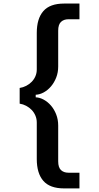

<svg xmlns="http://www.w3.org/2000/svg" viewBox="-20 -945 549 1063"><path d="M183.6 -266.6Q183.6 -287.1 176 -304.9Q168.5 -322.8 155.3 -336.4Q142.1 -350.1 125 -359.1Q107.9 -368.2 88.9 -371.1V-458Q107.9 -460.9 125 -469.7Q142.1 -478.5 155.3 -491.9Q168.5 -505.4 176 -522.7Q183.6 -540 183.6 -560.5V-762.7Q183.6 -841.8 220 -883.5Q256.3 -925.3 335 -925.3H419.9V-838.4H358.9Q333 -838.4 317.6 -823.7Q302.2 -809.1 302.2 -775.4V-577.1Q302.2 -543.9 291.3 -515.9Q280.3 -487.8 262.5 -466.8Q244.6 -445.8 222.4 -433.6Q200.2 -421.4 177.7 -420.4V-406.2Q200.2 -405.3 222.4 -393.1Q244.6 -380.9 262.5 -360.1Q280.3 -339.4 291.3 -311Q302.2 -282.7 302.2 -250V-51.8Q302.2 -18.1 317.6 -3.4Q333 11.2 358.9 11.2H419.9V98.1H335Q256.3 98.1 220 56.4Q183.6 14.6 183.6 -64.5Z"/></svg>

Font: Tauri
Style: Regular
Weight: 400
Designer: Yvonne Schüttler
Foundry: Yvonne Schüttler
Version: Version 1.003; ttfautohint (v0.93.8-669f) -l 13 -r 13 -G 200